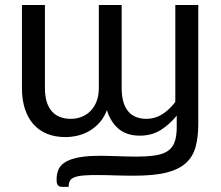

<svg xmlns="http://www.w3.org/2000/svg" viewBox="-20 -526 862 748"><path d="M752.5 -506.5V-44.5Q752.5 9.5 741.5 48Q730.5 86.5 702.2 111Q674 135.5 625.8 147Q577.5 158.5 502.5 158.5Q487 158.5 469.8 158.2Q452.5 158 435.2 157.5Q418 157 401 156.5Q384 156 369.5 156Q330.5 155.5 306.5 157.5Q282.5 159.5 269.5 164.8Q256.5 170 252 179Q247.5 188 247 202H222Q214.5 202 210.2 199.5Q206 197 203.8 192.8Q201.5 188.5 201 183.5Q200.5 178.5 200.5 173.5Q200.5 152.5 207.5 135.2Q214.5 118 234 105.8Q253.5 93.5 288 87Q322.5 80.5 377.5 81Q391 81 406.5 81.5Q422 82 438.2 82.5Q454.5 83 470.2 83.5Q486 84 500.5 84Q547 84.5 579.2 80.2Q611.5 76 631.2 63.8Q651 51.5 659.8 28.8Q668.5 6 668.5 -30.5V-75.5Q640.5 -41 605.8 -19.2Q571 2.5 525 2.5Q474 2.5 442.5 -23.8Q411 -50 396.5 -97Q386 -69 368.5 -49.2Q351 -29.5 329.8 -16.8Q308.5 -4 284 2Q259.5 8 234.5 8Q194.5 8 163.2 -4.8Q132 -17.5 110.2 -42Q88.5 -66.5 77 -102Q65.5 -137.5 65.5 -183.5V-506.5H155V-183.5Q155 -124 181 -93.5Q207 -63 256 -63Q278 -63 297.8 -70.8Q317.5 -78.5 332.5 -93.5Q347.5 -108.5 356.2 -131Q365 -153.5 365 -183.5V-506.5H454V-183.5Q454 -123 478.8 -93Q503.5 -63 550.5 -63Q583.5 -63 611.5 -80.5Q639.5 -98 663 -129V-506.5Z"/></svg>

Font: Lato
Style: Regular
Weight: 400
Designer: Lukasz Dziedzic with Adam Twardoch and Botio Nikoltchev
Foundry: tyPoland Lukasz Dziedzic
Version: Version 2.015; 2015-08-06; http://www.latofonts.com/